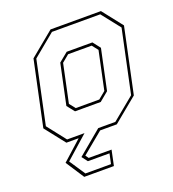

<svg xmlns="http://www.w3.org/2000/svg" viewBox="-132 -642 836 927"><g transform="rotate(-20 286.0 -178.0)"><path d="M126 -13.5H374L489.5 -108.5L558 -431.5L483 -526.5H235L120 -431.5L51.5 -108.5ZM208.5 -128 178 -166.5 222 -373.5 269 -412H401L431 -373.5L387 -166.5L340.5 -128ZM217 -141.5H338L375 -172L416.5 -368L392.5 -398.5H271.5L234.5 -368L193 -172ZM215.5 -13.5 99 90 153 171H284.5L295.5 119.5H184.5L162 90L286 -13.5ZM491.5 -540 572.5 -437 501.5 -103 376.5 0H291L182 90L193.5 106H311L294.5 184.5H142L80.5 90L180.5 0H117.5L36.5 -103L107.5 -437L232.5 -540Z"/></g></svg>

Font: Tourney Thin Thin
Style: Italic
Weight: 250
Italic angle: -12°
Version: Version 1.015